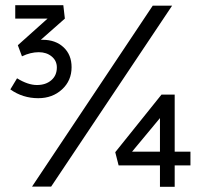

<svg xmlns="http://www.w3.org/2000/svg" viewBox="-20 -722 799 743"><path d="M128 -342Q68 -342 20 -376L46 -419Q88 -393 123 -393Q157 -393 178.5 -411.5Q200 -430 200 -461Q200 -487 180 -503.5Q160 -520 130 -520Q98 -520 65 -504L49 -547L164 -650H39V-702H225L231 -650L138 -568H145Q195 -568 226 -539Q257 -510 257 -462Q257 -410 220 -376Q183 -342 128 -342ZM104 0 571 -700H646L178 0ZM426 -133 605 -356H656V-135H717V-82H656V1H599V-82H439ZM491 -135H599V-265Z"/></svg>

Font: Easer Grotesk Light
Style: Regular
Weight: 300
Designer: Boardeaser, Bonnie Shaver-Troup, Thomas Jockin
Foundry: Lexend
Version: Version 1.008;Glyphs 3.1.2 (3151)